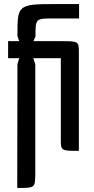

<svg xmlns="http://www.w3.org/2000/svg" viewBox="-20 -740 462 947"><path d="M155 -560C155 -649 155 -649 246 -649H370V-720H246C65 -720 66 -712 66 -562L75 -537H20V-453H75L66 -424L65 187C154 187 153 187 154 117V-424L144 -453H280V-56C280 4 280 4 369 4V-477C369 -537 369 -537 280 -537H145Z"/></svg>

Font: Economica
Style: Bold
Weight: 700
Designer: Vicente Lamonaca
Foundry: Vicente Lamonaca
Version: Version 1.100